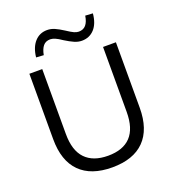

<svg xmlns="http://www.w3.org/2000/svg" viewBox="-163 -1046 1061 1178"><g transform="rotate(-20 367.5 -457.0)"><path d="M368 9Q230 9 157.5 -64Q85 -137 85 -278V-705H169V-281Q169 -173 220 -120Q271 -67 368 -67Q466 -67 516 -120Q566 -173 566 -281V-705H650V-278Q650 -137 578 -64Q506 9 368 9ZM207 -782 158 -785Q165 -849 197 -884.5Q229 -920 278 -920Q303 -920 327 -909.5Q351 -899 382 -879Q412 -859 428.5 -851.5Q445 -844 459 -844Q489 -844 506 -864Q523 -884 529 -923L578 -920Q572 -855 540 -820Q508 -785 458 -785Q434 -785 409 -796Q384 -807 352 -827Q326 -845 308.5 -852.5Q291 -860 277 -860Q247 -860 230.5 -840Q214 -820 207 -782Z"/></g></svg>

Font: Nunito Sans 11pt
Style: Regular
Weight: 400
Version: Version 3.101;gftools[0.9.27]